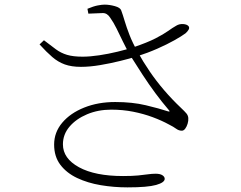

<svg xmlns="http://www.w3.org/2000/svg" viewBox="-20 -779 1040 830"><path d="M531 31Q472 31 415.5 21.5Q359 12 313.5 -9.5Q268 -31 241 -66.5Q214 -102 214 -154Q214 -207 249 -248.5Q284 -290 344 -314Q404 -338 478 -338Q552 -338 610.5 -324Q669 -310 705 -298Q718 -294 710 -303Q680 -338 651.5 -376.5Q623 -415 596 -456.5Q569 -498 542 -541Q525 -571 511 -600Q497 -629 484 -655.5Q471 -682 456 -703Q443 -723 424 -722.5Q405 -722 362 -720L358 -741Q384 -752 402.5 -755.5Q421 -759 432 -759Q453 -759 476.5 -752.5Q500 -746 504 -734Q511 -715 519 -688Q527 -661 540 -627.5Q553 -594 575 -555Q598 -513 627 -470.5Q656 -428 690 -388.5Q724 -349 761 -314Q779 -297 786 -288.5Q793 -280 794 -269Q795 -257 791 -244Q787 -231 780.5 -222.5Q774 -214 766 -214Q753 -214 741.5 -222.5Q730 -231 710 -241Q679 -258 640 -272.5Q601 -287 556 -296Q511 -305 461 -305Q404 -305 356.5 -285Q309 -265 280.5 -231.5Q252 -198 252 -155Q252 -94 321.5 -56Q391 -18 512 -18Q552 -18 577 -20.5Q602 -23 619.5 -25.5Q637 -28 653 -28Q672 -28 682 -21.5Q692 -15 692 -6Q692 10 655 20.5Q618 31 531 31ZM330 -490Q289 -490 260 -500.5Q231 -511 206 -532.5Q181 -554 151 -587L170 -605Q200 -582 221.5 -566Q243 -550 269.5 -542Q296 -534 337 -534Q369 -534 409 -540Q449 -546 488 -555.5Q527 -565 555 -574Q617 -595 652 -613Q687 -631 706.5 -645Q726 -659 742 -668Q755 -676 771.5 -675Q788 -674 795 -666Q800 -659 795.5 -651Q791 -643 782 -635Q766 -623 734 -605Q702 -587 660 -568.5Q618 -550 571 -535Q542 -526 499.5 -515.5Q457 -505 412.5 -497.5Q368 -490 330 -490Z"/></svg>

Font: Noto Serif SC ExtraLight
Style: Regular
Weight: 200
Designer: Ryoko NISHIZUKA 西塚涼子 (kana & ideographs); Frank Grießhammer (Latin, Greek & Cyrillic); Wenlong ZHANG 张文龙 (bopomofo); San
Foundry: Adobe
Version: Version 2.002-H1;hotconv 1.1.0;makeotfexe 2.6.0